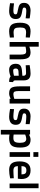

<svg xmlns="http://www.w3.org/2000/svg" viewBox="1838 -2588 964 4680"><g transform="rotate(90 2320.0 -248.0)"><path d="M429 -488 427 -391Q307 -407 247 -407Q202 -407 183 -395.5Q164 -384 164 -356Q164 -333 184 -323.5Q204 -314 268 -304Q368 -288 406 -255Q444 -222 444 -149Q444 11 245 11Q213 11 166.5 5.5Q120 0 89 -6L58 -11L62 -108Q183 -92 234 -92Q287 -92 308.5 -104Q330 -116 330 -146Q330 -170 312 -180Q294 -190 234 -200Q132 -217 91 -248Q50 -279 50 -353Q50 -433 103.5 -472Q157 -511 239 -511Q271 -511 318.5 -505Q366 -499 398 -494Z M744 -511Q768 -511 806 -506.5Q844 -502 870 -497L896 -492L892 -393Q813 -402 775 -402Q700 -402 675 -370.5Q650 -339 650 -256Q650 -163 674.5 -130Q699 -97 776 -97L893 -106L896 -7Q794 11 741 11Q628 11 581 -50.5Q534 -112 534 -256Q534 -391 583.5 -451Q633 -511 744 -511Z M1118 0H1004V-710H1118V-482Q1197 -511 1252 -511Q1352 -511 1389 -452.5Q1426 -394 1426 -262V0H1311V-261Q1311 -338 1295 -371Q1279 -404 1230 -404Q1210 -404 1182 -400Q1154 -396 1136 -392L1118 -387Z M1940 -342V-136Q1941 -110 1950 -100Q1959 -90 1981 -86L1977 11Q1922 11 1895 3Q1868 -5 1843 -24Q1757 11 1680 11Q1610 11 1572.5 -31.5Q1535 -74 1535 -149Q1535 -226 1576 -260.5Q1617 -295 1702 -301L1826 -311V-341Q1826 -370 1809.5 -385.5Q1793 -401 1764 -401Q1731 -401 1683 -398.5Q1635 -396 1603 -394L1571 -392L1567 -489Q1696 -511 1770 -511Q1855 -511 1897.5 -471.5Q1940 -432 1940 -342ZM1826 -222 1716 -216Q1650 -210 1650 -152Q1650 -87 1701 -87Q1725 -87 1756 -92Q1787 -97 1806 -102L1826 -107Z M2390 -499H2504V0H2390V-25Q2312 11 2258 11Q2154 11 2119.5 -44.5Q2085 -100 2085 -238V-499H2199V-239Q2199 -152 2213 -122Q2227 -92 2281 -92Q2301 -92 2328 -98Q2355 -104 2372 -110L2390 -115Z M3007 -488 3005 -391Q2885 -407 2825 -407Q2780 -407 2761 -395.5Q2742 -384 2742 -356Q2742 -333 2762 -323.5Q2782 -314 2846 -304Q2946 -288 2984 -255Q3022 -222 3022 -149Q3022 11 2823 11Q2791 11 2744.5 5.5Q2698 0 2667 -6L2636 -11L2640 -108Q2761 -92 2812 -92Q2865 -92 2886.5 -104Q2908 -116 2908 -146Q2908 -170 2890 -180Q2872 -190 2812 -200Q2710 -217 2669 -248Q2628 -279 2628 -353Q2628 -433 2681.5 -472Q2735 -511 2817 -511Q2849 -511 2896.5 -505Q2944 -499 2976 -494Z M3146 214V-499H3260V-472Q3328 -511 3385 -511Q3485 -511 3531 -452Q3577 -393 3577 -255Q3577 -104 3524.5 -46.5Q3472 11 3353 11Q3305 11 3260 2V214ZM3364 -406Q3344 -406 3318 -399.5Q3292 -393 3276 -386L3260 -380V-99Q3288 -92 3345 -92Q3411 -92 3436 -128Q3461 -164 3461 -255Q3461 -336 3436.5 -371Q3412 -406 3364 -406Z M3689 0V-499H3803V0ZM3689 -580V-701H3803V-580Z M4141 -93Q4176 -93 4222 -95.5Q4268 -98 4296 -100L4325 -102L4327 -13Q4213 11 4124 11Q4012 11 3963 -50Q3914 -111 3914 -244Q3914 -511 4131 -511Q4344 -511 4344 -283L4336 -201H4029Q4030 -145 4055.5 -119Q4081 -93 4141 -93ZM4029 -290H4231Q4231 -355 4208 -382Q4185 -409 4131 -409Q4078 -409 4053.5 -380.5Q4029 -352 4029 -290Z M4454 0V-706H4568V0Z"/></g></svg>

Font: TitilliumText22L Rg
Style: Bold
Weight: 700
Designer: Campivisivi
Foundry: Campivisivi
Version: 1.000